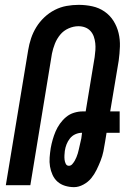

<svg xmlns="http://www.w3.org/2000/svg" viewBox="-20 -763 540 791"><path d="M285 8Q266 8 248 2.5Q230 -3 217 -14.5Q204 -26 196.5 -42.5Q189 -59 186 -77Q183 -95 184.5 -114.5Q186 -134 189 -153Q192 -170 197 -187.5Q202 -205 209 -221.5Q216 -238 227 -253.5Q238 -269 252.5 -281Q267 -293 285 -298.5Q303 -304 320 -304H333L370 -528Q372 -542 373 -556.5Q374 -571 372.5 -585Q371 -599 366.5 -612Q362 -625 353 -635Q344 -645 331 -650Q318 -655 303 -655Q283 -655 262.5 -646Q242 -637 228 -620Q214 -603 206 -582.5Q198 -562 194 -542L105 0H4L96 -556Q100 -581 108 -605Q116 -629 129.5 -651Q143 -673 162.5 -691.5Q182 -710 205.5 -722Q229 -734 254 -738.5Q279 -743 304 -743Q333 -743 360.5 -737Q388 -731 410.5 -715.5Q433 -700 447.5 -677Q462 -654 468.5 -627Q475 -600 474 -571Q473 -542 469 -513L434 -304H473V-216H419L413 -179Q410 -159 406 -139.5Q402 -120 394.5 -101Q387 -82 378 -63.5Q369 -45 356 -29Q343 -13 323.5 -2.5Q304 8 285 8ZM264 -80Q272 -80 278 -87Q284 -94 288 -101Q292 -108 295 -115.5Q298 -123 300.5 -131Q303 -139 304.5 -146.5Q306 -154 308 -162Q310 -170 311.5 -177.5Q313 -185 315 -193L318 -216Q304 -216 290.5 -210Q277 -204 268 -192.5Q259 -181 254 -168Q249 -155 247 -141Q246 -132 245.5 -123Q245 -114 246 -105Q247 -96 251 -88Q255 -80 264 -80Z"/></svg>

Font: Iosevka Term Curly Semibold
Style: Italic
Weight: 600
Italic angle: -9°
Designer: Belleve Invis
Foundry: Belleve Invis
Version: Version 32.3.0